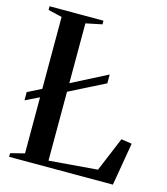

<svg xmlns="http://www.w3.org/2000/svg" viewBox="-111 -829 794 915"><g transform="rotate(15 286.0 -371.5)"><path d="M19.5 0V-18L88.5 -35.5V-708.5L20 -725V-743H286V-725L206 -708.5L205.5 -31L444.5 -50.5L515 -219.5L567.5 -211.5L531.5 0ZM20.5 -279V-319.5L107.5 -363.5L122.5 -370.5L381 -503V-459.5L121.5 -328.5L107.5 -321.5Z"/></g></svg>

Font: Merriweather 144pt Medium
Style: Regular
Weight: 500
Version: Version 2.100